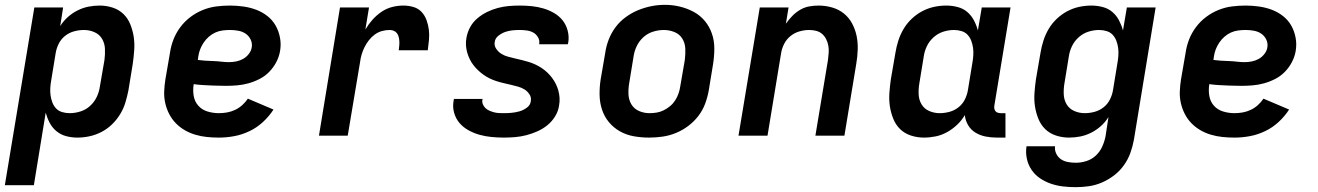

<svg xmlns="http://www.w3.org/2000/svg" viewBox="-29 -561 5449 794"><path d="M-9 205 113 -530H232L220 -453Q233 -474 251.5 -490.5Q270 -507 292 -518Q314 -529 337 -533.5Q360 -538 383 -538Q411 -538 437 -529.5Q463 -521 481.5 -503Q500 -485 510 -460Q520 -435 524 -408.5Q528 -382 526 -353.5Q524 -325 520 -297L502 -187Q497 -162 489.5 -137Q482 -112 468 -89Q454 -66 434.5 -47Q415 -28 391 -15.5Q367 -3 341.5 2.5Q316 8 291 8Q267 8 244.5 2Q222 -4 204.5 -18.5Q187 -33 176.5 -53Q166 -73 160 -95L111 205ZM259 -93Q281 -93 303.5 -100Q326 -107 343.5 -123Q361 -139 371 -160Q381 -181 384 -203L403 -313Q406 -336 405 -359Q404 -382 393 -400.5Q382 -419 361.5 -428Q341 -437 318 -437Q298 -437 277.5 -431.5Q257 -426 240 -412.5Q223 -399 213.5 -379.5Q204 -360 201 -340L183 -230Q180 -214 179 -198Q178 -182 180 -167Q182 -152 187.5 -137.5Q193 -123 203 -112.5Q213 -102 228 -97.5Q243 -93 259 -93Z M876 8Q851 8 826.5 5.5Q802 3 778.5 -4Q755 -11 734.5 -23Q714 -35 698 -51.5Q682 -68 671 -89Q660 -110 654.5 -134Q649 -158 650 -183Q651 -208 655 -233L674 -343Q678 -371 688.5 -398Q699 -425 717 -449Q735 -473 759 -491Q783 -509 810.5 -520Q838 -531 866.5 -534.5Q895 -538 922 -538Q950 -538 978 -534Q1006 -530 1031 -520.5Q1056 -511 1077 -494.5Q1098 -478 1111 -455Q1124 -432 1129 -404.5Q1134 -377 1129 -349Q1125 -326 1113.5 -304Q1102 -282 1084.5 -264Q1067 -246 1044.5 -234.5Q1022 -223 998.5 -216.5Q975 -210 951.5 -208Q928 -206 905 -206Q893 -206 881.5 -206.5Q870 -207 858 -207H856Q835 -208 814 -209Q793 -210 772 -213Q768 -188 772 -164.5Q776 -141 791 -124Q806 -107 829 -100Q852 -93 876 -93Q893 -93 910 -96Q927 -99 943 -106.5Q959 -114 972.5 -126Q986 -138 996 -153L1102 -108Q1084 -80 1058.5 -56.5Q1033 -33 1002.5 -18.5Q972 -4 940 2Q908 8 876 8ZM918 -304Q933 -304 948 -307Q963 -310 976.5 -317.5Q990 -325 1000 -338Q1010 -351 1012 -365Q1015 -382 1007.5 -397.5Q1000 -413 986.5 -422Q973 -431 956 -434Q939 -437 922 -437Q907 -437 891.5 -435Q876 -433 861.5 -426.5Q847 -420 834.5 -409Q822 -398 813 -384.5Q804 -371 798.5 -356.5Q793 -342 791 -327L789 -313Q804 -311 820.5 -310Q837 -309 853.5 -308.5Q870 -308 886 -306Q902 -304 918 -304Z M1290 0 1377 -530H1497L1482 -439Q1495 -461 1511.5 -479.5Q1528 -498 1548.5 -512Q1569 -526 1592.5 -532Q1616 -538 1639 -538Q1661 -538 1681 -532Q1701 -526 1714.5 -511.5Q1728 -497 1735 -477.5Q1742 -458 1744.5 -438Q1747 -418 1745 -396Q1743 -374 1740 -353H1620Q1621 -362 1622 -371.5Q1623 -381 1622.5 -390Q1622 -399 1620 -407.5Q1618 -416 1613 -423Q1608 -430 1600 -433.5Q1592 -437 1582 -437Q1566 -437 1550 -432.5Q1534 -428 1520.5 -418Q1507 -408 1496.5 -394.5Q1486 -381 1478.5 -366Q1471 -351 1466.5 -335.5Q1462 -320 1460 -304L1409 0Z M2055 8Q2029 8 2003.5 5.5Q1978 3 1954.5 -3.5Q1931 -10 1909 -22Q1887 -34 1871.5 -52Q1856 -70 1849 -94.5Q1842 -119 1847 -145Q1847 -146 1847.5 -148Q1848 -150 1848 -152H1967Q1967 -151 1966.5 -150.5Q1966 -150 1966 -149Q1964 -139 1968 -129.5Q1972 -120 1979 -113.5Q1986 -107 1995.5 -103Q2005 -99 2014.5 -96.5Q2024 -94 2034.5 -93.5Q2045 -93 2055 -93Q2071 -93 2087 -94.5Q2103 -96 2119 -100.5Q2135 -105 2149.5 -115.5Q2164 -126 2166 -142Q2169 -158 2160.5 -171Q2152 -184 2139.5 -191.5Q2127 -199 2112.5 -203Q2098 -207 2083 -210.5Q2068 -214 2053 -217.5Q2038 -221 2024 -225.5Q2010 -230 1996.5 -236.5Q1983 -243 1971 -251.5Q1959 -260 1948.5 -270Q1938 -280 1929 -291.5Q1920 -303 1913.5 -316.5Q1907 -330 1903 -344Q1899 -358 1898 -373.5Q1897 -389 1900 -405Q1904 -428 1915.5 -449Q1927 -470 1945.5 -485.5Q1964 -501 1985.5 -511.5Q2007 -522 2029.5 -528Q2052 -534 2074.5 -536Q2097 -538 2120 -538Q2145 -538 2170 -535.5Q2195 -533 2218.5 -526Q2242 -519 2262.5 -507Q2283 -495 2297.5 -477Q2312 -459 2318.5 -434.5Q2325 -410 2321 -385Q2320 -384 2320 -382Q2320 -380 2319 -378H2201Q2201 -379 2201 -379.5Q2201 -380 2201 -381Q2203 -395 2195.5 -407.5Q2188 -420 2176 -426.5Q2164 -433 2149.5 -435Q2135 -437 2120 -437Q2105 -437 2090 -435.5Q2075 -434 2060.5 -429Q2046 -424 2032.5 -413.5Q2019 -403 2017 -388Q2014 -373 2022.5 -360Q2031 -347 2043.5 -339Q2056 -331 2070.5 -327Q2085 -323 2100 -319.5Q2115 -316 2129.5 -312.5Q2144 -309 2158.5 -304.5Q2173 -300 2186.5 -293.5Q2200 -287 2212 -279Q2224 -271 2234.5 -261Q2245 -251 2254 -239Q2263 -227 2269.5 -214Q2276 -201 2280 -186.5Q2284 -172 2285 -156.5Q2286 -141 2283 -125Q2280 -102 2267 -80.5Q2254 -59 2235 -43.5Q2216 -28 2193.5 -18Q2171 -8 2148 -2Q2125 4 2101.5 6Q2078 8 2055 8Z M2655 8Q2623 8 2592 2.5Q2561 -3 2534.5 -18Q2508 -33 2489 -56Q2470 -79 2460.5 -108Q2451 -137 2450.5 -169Q2450 -201 2455 -233L2474 -343Q2478 -371 2488.5 -398Q2499 -425 2516.5 -448.5Q2534 -472 2558.5 -490Q2583 -508 2610 -519Q2637 -530 2664.5 -535.5Q2692 -541 2721 -541Q2753 -541 2783.5 -533.5Q2814 -526 2840.5 -511.5Q2867 -497 2886 -474Q2905 -451 2915 -422Q2925 -393 2925 -361Q2925 -329 2920 -297L2902 -187Q2897 -159 2887 -132Q2877 -105 2859 -81.5Q2841 -58 2817 -40Q2793 -22 2766 -11Q2739 0 2711 4Q2683 8 2655 8ZM2657 -93Q2672 -93 2687 -95.5Q2702 -98 2716 -105Q2730 -112 2742.5 -122.5Q2755 -133 2763.5 -146.5Q2772 -160 2777 -174.5Q2782 -189 2784 -203L2803 -313Q2806 -337 2805 -360Q2804 -383 2792.5 -401.5Q2781 -420 2760 -428.5Q2739 -437 2716 -437Q2694 -437 2671.5 -430Q2649 -423 2631.5 -407Q2614 -391 2604 -370Q2594 -349 2591 -327L2573 -217Q2569 -194 2570 -171Q2571 -148 2582 -129.5Q2593 -111 2613.5 -102Q2634 -93 2657 -93Z M3025 0 3113 -530H3232L3221 -463Q3233 -480 3247.5 -495Q3262 -510 3280 -520.5Q3298 -531 3317.5 -534.5Q3337 -538 3356 -538Q3385 -538 3412.5 -530Q3440 -522 3461 -505Q3482 -488 3495 -463.5Q3508 -439 3513.5 -412Q3519 -385 3518 -355.5Q3517 -326 3512 -297L3463 0H3343L3395 -313Q3397 -328 3398 -343Q3399 -358 3396.5 -372Q3394 -386 3387.5 -399Q3381 -412 3370.5 -421Q3360 -430 3346 -433.5Q3332 -437 3317 -437Q3297 -437 3276.5 -431Q3256 -425 3239.5 -411.5Q3223 -398 3213.5 -379Q3204 -360 3201 -340L3145 0Z M3792 8Q3764 8 3738 -0.5Q3712 -9 3693.5 -27Q3675 -45 3665 -70Q3655 -95 3651 -121.5Q3647 -148 3649 -176.5Q3651 -205 3655 -233L3674 -343Q3678 -368 3686 -393Q3694 -418 3707.5 -441Q3721 -464 3741 -483Q3761 -502 3784.5 -514.5Q3808 -527 3833.5 -532.5Q3859 -538 3884 -538Q3908 -538 3931 -532Q3954 -526 3971 -511.5Q3988 -497 3998.5 -477Q4009 -457 4015 -435L4031 -530H4150L4083 -124Q4082 -118 4083 -112Q4084 -106 4087.5 -101.5Q4091 -97 4097 -95Q4103 -93 4110 -93H4129V8H4093Q4069 8 4046.5 3.5Q4024 -1 4005 -12.5Q3986 -24 3974.5 -43.5Q3963 -63 3961 -85Q3948 -63 3929 -45Q3910 -27 3887.5 -14.5Q3865 -2 3840.5 3Q3816 8 3792 8ZM3857 -93Q3877 -93 3897.5 -98.5Q3918 -104 3935 -117.5Q3952 -131 3961.5 -150.5Q3971 -170 3974 -190L3992 -300Q3995 -316 3996 -332Q3997 -348 3995 -363Q3993 -378 3987.5 -392.5Q3982 -407 3972 -417.5Q3962 -428 3947 -432.5Q3932 -437 3916 -437Q3894 -437 3872 -430Q3850 -423 3832 -407Q3814 -391 3804 -370Q3794 -349 3791 -327L3773 -217Q3769 -194 3770 -171Q3771 -148 3782 -129.5Q3793 -111 3813.5 -102Q3834 -93 3857 -93Z M4420 213Q4393 213 4367 210Q4341 207 4316.5 198.5Q4292 190 4271.5 176Q4251 162 4237 141.5Q4223 121 4217.5 95.5Q4212 70 4216 44H4334Q4332 60 4339 74.5Q4346 89 4358.5 97.5Q4371 106 4387 109Q4403 112 4420 112Q4442 112 4464 105Q4486 98 4503 82Q4520 66 4529.5 44.5Q4539 23 4543 2L4555 -77Q4542 -56 4523.5 -39.5Q4505 -23 4483 -12Q4461 -1 4438 3.5Q4415 8 4392 8Q4364 8 4338 -0.5Q4312 -9 4293.5 -27Q4275 -45 4265 -70Q4255 -95 4251 -121.5Q4247 -148 4249 -176.5Q4251 -205 4255 -233L4274 -343Q4278 -368 4286 -393Q4294 -418 4307.5 -441Q4321 -464 4341 -483Q4361 -502 4384.5 -514.5Q4408 -527 4433.5 -532.5Q4459 -538 4484 -538Q4508 -538 4531 -532Q4554 -526 4571 -511.5Q4588 -497 4598.5 -477Q4609 -457 4615 -435L4631 -530H4750L4660 18Q4655 45 4645.5 71.5Q4636 98 4619 122Q4602 146 4578.5 164Q4555 182 4528.5 193.5Q4502 205 4474.5 209Q4447 213 4420 213ZM4457 -93Q4477 -93 4497.5 -98.5Q4518 -104 4535 -117.5Q4552 -131 4561.5 -150.5Q4571 -170 4574 -190L4592 -300Q4595 -316 4596 -332Q4597 -348 4595 -363Q4593 -378 4587.5 -392.5Q4582 -407 4572 -417.5Q4562 -428 4547 -432.5Q4532 -437 4516 -437Q4494 -437 4472 -430Q4450 -423 4432 -407Q4414 -391 4404 -370Q4394 -349 4391 -327L4373 -217Q4369 -194 4370 -171Q4371 -148 4382 -129.5Q4393 -111 4413.5 -102Q4434 -93 4457 -93Z M5076 8Q5051 8 5026.5 5.5Q5002 3 4978.5 -4Q4955 -11 4934.5 -23Q4914 -35 4898 -51.5Q4882 -68 4871 -89Q4860 -110 4854.5 -134Q4849 -158 4850 -183Q4851 -208 4855 -233L4874 -343Q4878 -371 4888.5 -398Q4899 -425 4917 -449Q4935 -473 4959 -491Q4983 -509 5010.5 -520Q5038 -531 5066.5 -534.5Q5095 -538 5122 -538Q5150 -538 5178 -534Q5206 -530 5231 -520.5Q5256 -511 5277 -494.5Q5298 -478 5311 -455Q5324 -432 5329 -404.5Q5334 -377 5329 -349Q5325 -326 5313.5 -304Q5302 -282 5284.5 -264Q5267 -246 5244.5 -234.5Q5222 -223 5198.5 -216.5Q5175 -210 5151.5 -208Q5128 -206 5105 -206Q5093 -206 5081.5 -206.5Q5070 -207 5058 -207H5056Q5035 -208 5014 -209Q4993 -210 4972 -213Q4968 -188 4972 -164.5Q4976 -141 4991 -124Q5006 -107 5029 -100Q5052 -93 5076 -93Q5093 -93 5110 -96Q5127 -99 5143 -106.5Q5159 -114 5172.5 -126Q5186 -138 5196 -153L5302 -108Q5284 -80 5258.5 -56.5Q5233 -33 5202.5 -18.5Q5172 -4 5140 2Q5108 8 5076 8ZM5118 -304Q5133 -304 5148 -307Q5163 -310 5176.5 -317.5Q5190 -325 5200 -338Q5210 -351 5212 -365Q5215 -382 5207.5 -397.5Q5200 -413 5186.5 -422Q5173 -431 5156 -434Q5139 -437 5122 -437Q5107 -437 5091.5 -435Q5076 -433 5061.5 -426.5Q5047 -420 5034.5 -409Q5022 -398 5013 -384.5Q5004 -371 4998.5 -356.5Q4993 -342 4991 -327L4989 -313Q5004 -311 5020.5 -310Q5037 -309 5053.5 -308.5Q5070 -308 5086 -306Q5102 -304 5118 -304Z"/></svg>

Font: Iosevka Curly Extended
Style: Bold Italic
Weight: 700
Width: 7
Italic angle: -9°
Monospace: yes
Designer: Belleve Invis
Foundry: Belleve Invis
Version: Version 11.1.0; ttfautohint (v1.8.3)